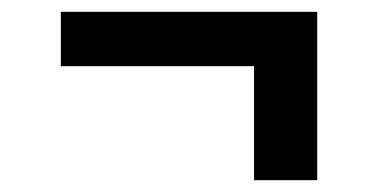

<svg xmlns="http://www.w3.org/2000/svg" viewBox="-20 -406 640 325"><path d="M410 -101V-294H83V-386H517V-101Z"/></svg>

Font: Iosevka Curly SmBdEx
Style: Regular
Weight: 600
Width: 7
Monospace: yes
Designer: Belleve Invis
Foundry: Belleve Invis
Version: Version 11.1.0; ttfautohint (v1.8.3)